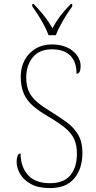

<svg xmlns="http://www.w3.org/2000/svg" viewBox="-20 -951 490 981"><path d="M235 10Q176 10 138.5 -10.5Q101 -31 83 -62Q65 -93 65 -125Q65 -141 69.5 -154Q74 -167 85 -167Q86 -97 123.5 -56Q161 -15 235 -15Q306 -15 339.5 -55.5Q373 -96 373 -166Q373 -210 358.5 -241Q344 -272 311.5 -298.5Q279 -325 226 -356Q180 -383 149 -409.5Q118 -436 102 -472Q86 -508 86 -561Q86 -606 105.5 -643Q125 -680 161 -702Q197 -724 246 -724Q290 -724 323 -708.5Q356 -693 374 -667.5Q392 -642 392 -614Q392 -574 371 -574Q371 -636 338.5 -667.5Q306 -699 246 -699Q180 -699 147 -657.5Q114 -616 114 -555Q114 -511 128.5 -481.5Q143 -452 170.5 -429Q198 -406 239 -381Q281 -355 318 -328.5Q355 -302 378 -265Q401 -228 401 -170Q401 -89 359.5 -39.5Q318 10 235 10ZM228 -771Q220 -794 206 -820.5Q192 -847 175.5 -873Q159 -899 145 -918V-931H152Q185 -896 206 -869.5Q227 -843 248 -807Q268 -843 288 -869.5Q308 -896 342 -931H349V-918Q335 -899 318.5 -873Q302 -847 288 -820.5Q274 -794 265 -771Z"/></svg>

Font: Noto Serif Georgian SemiCondensed Thin
Style: Regular
Weight: 100
Width: 4
Designer: Monotype Design Team, Akaki Razmadze
Foundry: Google LLC
Version: Version 2.003; ttfautohint (v1.8.4.7-5d5b)